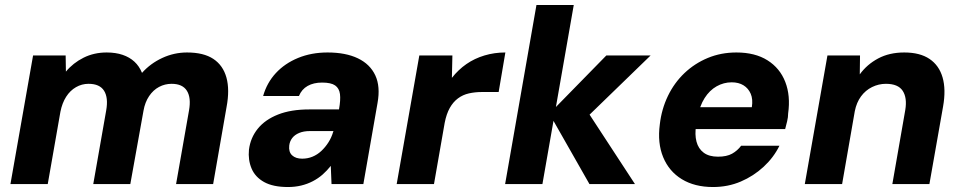

<svg xmlns="http://www.w3.org/2000/svg" viewBox="-20 -740 3870 772"><path d="M22 0 113 -517H244L245 -452Q274 -487 316 -508Q358 -529 409 -529Q445 -529 473 -519.5Q501 -510 520.5 -492Q540 -474 551 -447Q585 -485 632.5 -507Q680 -529 732 -529Q799 -529 838 -503Q877 -477 890.5 -428Q904 -379 891 -310L837 0H688L740 -296Q749 -347 731.5 -375Q714 -403 670 -403Q643 -403 619.5 -390.5Q596 -378 579.5 -353.5Q563 -329 557 -295L504 0H355L407 -296Q416 -347 398.5 -375Q381 -403 336 -403Q309 -403 285.5 -389.5Q262 -376 246 -351Q230 -326 223 -291L172 0Z M1138 12Q1078 12 1042 -8Q1006 -28 991.5 -62.5Q977 -97 981 -138Q987 -186 1016.5 -222.5Q1046 -259 1098 -279.5Q1150 -300 1223 -300H1343Q1350 -338 1347 -361.5Q1344 -385 1327.5 -396.5Q1311 -408 1275 -408Q1241 -408 1217 -394.5Q1193 -381 1182 -354H1038Q1053 -407 1089 -446Q1125 -485 1178.5 -507Q1232 -529 1297 -529Q1370 -529 1419 -505.5Q1468 -482 1489 -437Q1510 -392 1498 -326L1441 0H1313L1310 -73Q1295 -54 1277.5 -38.5Q1260 -23 1238 -11.5Q1216 0 1191 6Q1166 12 1138 12ZM1195 -102Q1217 -102 1236.5 -110Q1256 -118 1272 -133Q1288 -148 1300.5 -167.5Q1313 -187 1320 -211L1321 -213H1226Q1201 -213 1183 -205.5Q1165 -198 1155 -185Q1145 -172 1143 -155Q1140 -129 1154.5 -115.5Q1169 -102 1195 -102Z M1575 0 1666 -517H1799L1797 -427Q1823 -460 1855.5 -482.5Q1888 -505 1928 -517Q1968 -529 2012 -529L1985 -370H1917Q1890 -370 1865.5 -364.5Q1841 -359 1821.5 -344.5Q1802 -330 1788.5 -306Q1775 -282 1768 -246L1725 0Z M2350 0 2189 -283 2418 -517H2596L2298 -228L2316 -332L2533 0ZM2011 0 2137 -720H2287L2161 0Z M2847 12Q2773 12 2721.5 -19.5Q2670 -51 2646.5 -108Q2623 -165 2633 -240Q2640 -301 2665.5 -354Q2691 -407 2732 -446Q2773 -485 2826 -507Q2879 -529 2941 -529Q3016 -529 3066 -497.5Q3116 -466 3137.5 -410.5Q3159 -355 3149 -284Q3149 -269 3145 -252.5Q3141 -236 3137 -221H2734L2750 -309H3003Q3008 -341 2998.5 -363Q2989 -385 2969.5 -397Q2950 -409 2922 -409Q2890 -409 2861.5 -393Q2833 -377 2813 -345.5Q2793 -314 2784 -266L2779 -236Q2773 -199 2780.5 -170.5Q2788 -142 2809.5 -126Q2831 -110 2867 -110Q2902 -110 2923.5 -122Q2945 -134 2960 -154H3114Q3091 -107 3050.5 -69.5Q3010 -32 2958.5 -10Q2907 12 2847 12Z M3216 0 3307 -517H3438L3437 -441Q3466 -481 3511 -505Q3556 -529 3616 -529Q3679 -529 3717.5 -503Q3756 -477 3770 -428.5Q3784 -380 3772 -312L3717 0H3568L3620 -298Q3628 -347 3609.5 -375Q3591 -403 3542 -403Q3513 -403 3486.5 -390Q3460 -377 3442 -352.5Q3424 -328 3417 -293L3366 0Z"/></svg>

Font: DM Sans 11pt Black
Style: Italic
Weight: 900
Italic angle: -10°
Version: Version 4.004;gftools[0.9.30]